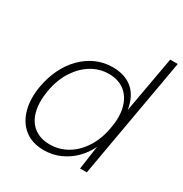

<svg xmlns="http://www.w3.org/2000/svg" viewBox="-170 -850 945 992"><g transform="rotate(30 303.0 -354.0)"><path d="M228 12Q158 12 113 -24Q68 -60 51 -122.5Q34 -185 48 -264Q59 -324 83.5 -374Q108 -424 145 -461Q182 -498 227.5 -518Q273 -538 325 -538Q397 -538 442.5 -500.5Q488 -463 501 -385L561 -720H606L479 0H439L459 -141Q439 -98 405 -63.5Q371 -29 326 -8.5Q281 12 228 12ZM240 -29Q297 -29 345 -57.5Q393 -86 426.5 -139Q460 -192 472 -263Q485 -333 471 -386Q457 -439 419.5 -468.5Q382 -498 324 -498Q270 -498 222.5 -469.5Q175 -441 141 -388.5Q107 -336 94 -263Q82 -191 95.5 -138.5Q109 -86 146.5 -57.5Q184 -29 240 -29Z"/></g></svg>

Font: DM Sans 9pt ExtraLight
Style: Italic
Weight: 250
Italic angle: -10°
Version: Version 4.004;gftools[0.9.30]